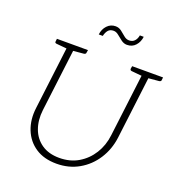

<svg xmlns="http://www.w3.org/2000/svg" viewBox="-158 -1030 1084 1168"><g transform="rotate(20 384.0 -445.5)"><path d="M337 9Q256 9 201 -27.5Q146 -64 121 -127Q96 -190 106 -268L160 -706H203L149 -269Q141 -202 161 -147.5Q181 -93 227 -61.5Q273 -30 341 -30Q411 -30 464 -61.5Q517 -93 550.5 -146.5Q584 -200 592 -268L646 -706H690L636 -268Q626 -190 585.5 -127Q545 -64 481 -27.5Q417 9 337 9ZM173 -706 163 -670 88 -677Q83 -678 80.5 -680.5Q78 -683 79 -688L81 -706ZM282 -706 279 -688Q279 -683 275.5 -680.5Q272 -678 268 -677L190 -670V-706ZM659 -706 649 -670 575 -677Q570 -678 567.5 -680.5Q565 -683 565 -688L568 -706ZM768 -706 766 -688Q766 -683 762.5 -680.5Q759 -678 754 -677L677 -670V-706ZM496 -847Q518 -847 531 -861Q544 -875 548 -898H573Q569 -864 548 -840.5Q527 -817 493 -817Q473 -817 455.5 -830Q438 -843 422 -856.5Q406 -870 389 -870Q366 -870 354 -855.5Q342 -841 337 -818H311Q315 -853 337 -876.5Q359 -900 391 -900Q413 -900 430 -886.5Q447 -873 462.5 -860Q478 -847 496 -847Z"/></g></svg>

Font: Aleo ExtraLight
Style: Italic
Weight: 250
Italic angle: -7°
Designer: Alessio Laiso
Foundry: Alessio Laiso
Version: Version 2.001;gftools[0.9.29]